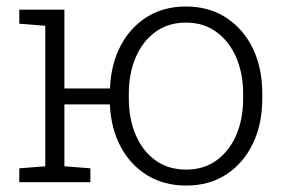

<svg xmlns="http://www.w3.org/2000/svg" viewBox="-20 -558 887 588"><path d="M550.3 10.3Q482.4 10.3 430.9 -21.2Q379.4 -52.7 349.6 -108.6Q319.8 -164.6 316.4 -238.3H177.2V-48.8L256.8 -42.5V0H39.1V-42.5L118.7 -48.8V-479L39.1 -485.4V-528.3H177.2V-287.1H316.9Q319.8 -361.8 349.6 -418.2Q379.4 -474.6 430.4 -506.3Q481.4 -538.1 549.3 -538.1Q620.1 -538.1 672.6 -503.9Q725.1 -469.7 754.2 -409.9Q783.2 -350.1 783.2 -272V-255.9Q783.2 -177.7 754.2 -117.7Q725.1 -57.6 672.9 -23.7Q620.6 10.3 550.3 10.3ZM550.3 -38.6Q604.5 -38.6 643.8 -67.4Q683.1 -96.2 703.9 -145.3Q724.6 -194.3 724.6 -255.9V-272Q724.6 -332.5 703.6 -381.6Q682.6 -430.7 643.3 -459.7Q604 -488.8 549.3 -488.8Q494.6 -488.8 455.3 -459.7Q416 -430.7 395.3 -381.6Q374.5 -332.5 374.5 -272V-255.9Q374.5 -194.3 395.5 -145Q416.5 -95.7 455.8 -67.1Q495.1 -38.6 550.3 -38.6Z"/></svg>

Font: Roboto Slab LO Light
Style: Regular
Weight: 300
Designer: Google
Version: Version 2.000